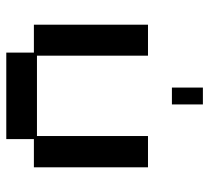

<svg xmlns="http://www.w3.org/2000/svg" viewBox="-48 -622 681 626"><g transform="rotate(90 293.0 -308.5)"><path d="M151 12V-78H60V-450H161V-88H423V-450H525V-78H433V12ZM265 -528V-629H320V-528Z"/></g></svg>

Font: Pixelify Sans
Style: Regular
Weight: 400
Designer: Stefie Justprince
Foundry: Typecalism Foundryline
Version: Version 1.000;February 13, 2025;FontCreator 15.0.0.3015 64-b